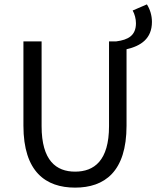

<svg xmlns="http://www.w3.org/2000/svg" viewBox="-20 -845 714 877"><path d="M323 12C457 12 558 -60 558 -271V-620C623 -635 674 -668 674 -745C674 -775 665 -803 651 -825L586 -797C595 -781 601 -759 601 -739C601 -683 566 -663 511 -656H478V-269C478 -111 410 -61 323 -61C237 -61 170 -111 170 -269V-656H87V-271C87 -60 189 12 323 12Z"/></svg>

Font: Giro Sans Regular
Style: Regular
Weight: 400
Designer: Paul D. Hunt
Foundry: Adobe Systems Incorporated
Version: Version 1.000;PS 1.0;hotconv 1.0.88;makeotf.lib2.5.647800